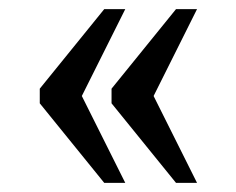

<svg xmlns="http://www.w3.org/2000/svg" viewBox="-20 -480 517 420"><path d="M365 -80H411L316 -270L411 -460H365L224 -286V-254ZM208 -80H254L159 -270L254 -460H208L67 -286V-254Z"/></svg>

Font: Noto Serif Ethiopic SmCn
Style: Regular
Weight: 400
Width: 4
Designer: Monotype Design Team
Foundry: Monotype Imaging Inc.
Version: Version 2.102